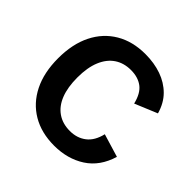

<svg xmlns="http://www.w3.org/2000/svg" viewBox="-171 -835 1009 1009"><g transform="rotate(45 333.5 -330.0)"><path d="M637 -182Q608 -85 534.5 -37.5Q461 10 362 10Q267 10 197.5 -31Q128 -72 90 -148Q52 -224 52 -330Q52 -436 90 -512Q128 -588 197.5 -629Q267 -670 361 -670Q427 -670 481 -651Q535 -632 573 -594Q611 -556 628 -496L503 -444Q488 -506 453.5 -531.5Q419 -557 367 -557Q314 -557 275.5 -531Q237 -505 216 -454.5Q195 -404 195 -330Q195 -257 215 -206.5Q235 -156 273.5 -129.5Q312 -103 366 -103Q419 -103 456.5 -132Q494 -161 508 -221Z"/></g></svg>

Font: Kantumruy Pro SemiBold
Style: Regular
Weight: 600
Version: Version 1.002